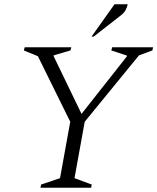

<svg xmlns="http://www.w3.org/2000/svg" viewBox="-20 -882 739 902"><path d="M170 0 173 -15 262 -45 310 -310 158 -618 92 -645 96 -660H315L311 -645L232 -622V-618L363 -347L576 -617V-621L503 -645L507 -660H699L696 -645L633 -622L378 -310L330 -45L411 -15L408 0ZM410 -710 518 -862H580Q577 -847 569.5 -833.5Q562 -820 543 -806L420 -710Z"/></svg>

Font: Spectral SC Light
Style: Italic
Weight: 300
Italic angle: -10°
Designer: Jean-Baptiste Levee
Foundry: Production Type
Version: Version 2.001